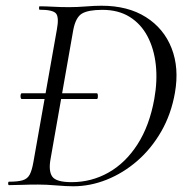

<svg xmlns="http://www.w3.org/2000/svg" viewBox="-20 -647 652 671"><path d="M56.2 -301Q53.2 -301 52.2 -306Q51.2 -311 52.2 -316Q53.2 -321 56.2 -321H318.2Q321.2 -321 321.8 -316Q322.4 -311 321.8 -306Q321.2 -301 318.2 -301ZM235.8 4Q211.8 4 177 1Q142.2 -2 112.8 -2Q82.2 -2 57.1 -1Q32 0 11.4 0Q8.4 0 8.4 -6Q8.4 -12 11.4 -12Q42.4 -12 59.2 -17Q76 -22 83.9 -37Q91.8 -52 96.8 -81L178.8 -544Q186.8 -587 175.6 -600Q164.4 -613 118.4 -613Q116.4 -613 116.4 -619Q116.4 -625 118.4 -625Q139 -625 165.5 -623.5Q192 -622 221.8 -622Q249 -622 280.2 -624.5Q311.4 -627 334.6 -627Q426.8 -627 489.7 -587.3Q552.6 -547.6 579.6 -478.7Q606.6 -409.8 591.4 -323Q578.4 -248.2 543.6 -187.7Q508.8 -127.2 459.6 -84.6Q410.4 -42 352.8 -19Q295.2 4 235.8 4ZM230.2 -10.4Q299.6 -10.4 359.1 -43.9Q418.6 -77.4 460.5 -142.5Q502.4 -207.6 519.2 -301Q530.6 -364.4 524.5 -420.4Q518.4 -476.4 495.6 -519.8Q472.8 -563.2 433.3 -587.9Q393.8 -612.6 337.6 -612.6Q288.4 -612.6 266.4 -599.5Q244.4 -586.4 236 -542L156.8 -92Q149 -49.8 162.5 -30.1Q176 -10.4 230.2 -10.4Z"/></svg>

Font: Cormorant Light
Style: Italic
Weight: 300
Italic angle: -10°
Designer: Christian Thalmann (Catharsis Fonts)
Foundry: Catharsis Fonts
Version: Version 4.000